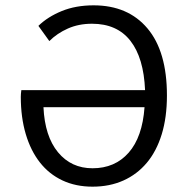

<svg xmlns="http://www.w3.org/2000/svg" viewBox="-20 -688 698 720"><path d="M327 12Q264 12 214 -11.5Q164 -35 129.5 -79Q95 -123 76.5 -185.5Q58 -248 58 -325Q58 -330 58.5 -336.5Q59 -343 60 -350H524Q519 -471 469 -535Q419 -599 325 -599Q275 -599 234.5 -581Q194 -563 165 -534L124 -591Q159 -625 211.5 -646.5Q264 -668 331 -668Q460 -668 533 -581.5Q606 -495 606 -330Q606 -248 586.5 -184.5Q567 -121 530.5 -77.5Q494 -34 442.5 -11Q391 12 327 12ZM327 -57Q411 -57 462.5 -115.5Q514 -174 522 -286H143Q148 -177 197.5 -117Q247 -57 327 -57Z"/></svg>

Font: SourceSansPro
Style: Book
Weight: 400
Designer: Paul D. Hunt
Foundry: Adobe Systems Incorporated
Version: Version 2.021;PS 2.000;hotconv 1.0.86;makeotf.lib2.5.63406